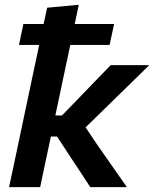

<svg xmlns="http://www.w3.org/2000/svg" viewBox="-20 -764 630 784"><path d="M17 0Q28.5 -54 39.5 -105Q50 -155.5 63 -216.5L121.5 -493.5Q126.5 -515.5 131 -537.5L140 -580.5H57.5L75.5 -666H158Q161.5 -682.5 165.5 -699.5L172.5 -732.5L301.5 -744.5L293.5 -705.5Q289 -685.5 285 -666H446L427.5 -580.5H267Q262.5 -559.5 258 -538Q253 -516 248.5 -493.5L206 -292.5H233L303 -364.5Q335 -398 367.2 -431.2Q399.5 -464.5 432 -498H589.5L498.5 -409Q453 -364.5 407 -319.5L329.5 -244L372 -180.5Q403.5 -135.5 435 -90Q466.5 -44.5 498 0H348.5Q327.5 -31.5 307 -63.5Q286 -95 265 -127L213 -206.5H187.5L185 -193Q173.5 -140.5 164 -95Q154.5 -49.5 144 0Z"/></svg>

Font: Heraclito SemiBold
Style: Italic
Weight: 600
Italic angle: -12°
Designer: Kostas Bartsokas (font) & Cristiano Sobral (main changes)
Foundry: Kostas Bartsokas (font) & Cristiano Sobral (main changes)
Version: Version 1.00;July 8, 2020;FontCreator 13.0.0.2655 64-bit